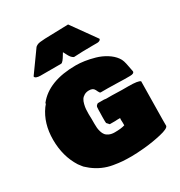

<svg xmlns="http://www.w3.org/2000/svg" viewBox="-213 -1091 1158 1233"><g transform="rotate(-30 366.5 -474.0)"><path d="M114.7 -765.1 204.1 -889.6Q209.5 -896 215.8 -906Q222.2 -916 225.8 -919.9Q229.5 -923.8 238.3 -928.7Q247.1 -933.6 261.5 -935.5Q275.9 -937.5 299.8 -938.5L473.1 -943.4L602.1 -763.2Q602.1 -758.8 598.6 -755.1Q595.2 -751.5 589.1 -749.3Q583 -747.1 575.2 -747.1H542Q463.9 -747.1 401.4 -743.2Q390.1 -749 382.3 -758.8Q374.5 -768.6 366.5 -784.9Q358.4 -801.3 355.5 -805.7Q353.5 -803.7 344.7 -788.3Q335.9 -772.9 325.7 -760Q315.4 -747.1 307.6 -747.1H154.3Q138.7 -747.1 126.7 -751.7Q114.7 -756.3 114.7 -765.1ZM693.4 -64.5Q689.5 -46.4 627.2 -32Q564.9 -17.6 503.2 -11.7Q441.4 -5.9 405.3 -5.9Q367.2 -5.9 339.1 -7.8Q311 -9.8 272.2 -16.4Q233.4 -22.9 197.8 -38.8Q162.1 -54.7 130.9 -79.1L110.4 -96.7Q102.1 -102.5 93.8 -114.3L78.1 -134.8Q19.5 -227.1 19.5 -349.6Q19.5 -471.2 81.1 -556.6L94.7 -573.2V-580.1V-579.1Q182.6 -691.4 384.8 -691.4Q414.1 -691.4 448.5 -686.3Q482.9 -681.2 521.7 -670.2Q560.5 -659.2 595.2 -637.7Q629.9 -616.2 650.4 -587.9Q660.6 -574.2 666 -557.4Q671.4 -540.5 676 -513.9Q680.7 -487.3 683.6 -474.6Q683.6 -458 652.3 -458H612.3Q598.6 -458 556.4 -459.5Q514.2 -460.9 489.3 -460.9H435.5Q428.7 -463.4 423.1 -476.3Q417.5 -489.3 416 -491.2V-490.2Q407.2 -509.8 377 -509.8Q356.9 -509.8 342 -501.2Q327.1 -492.7 319.3 -480.2Q311.5 -467.8 306.9 -449Q302.2 -430.2 301 -414.6Q299.8 -398.9 299.8 -378.9Q299.8 -372.1 300.3 -359.9Q300.8 -347.7 300.8 -343.8V-306.6Q300.8 -289.1 302 -275.9Q303.2 -262.7 308.1 -246.1Q313 -229.5 321.8 -218.8Q330.6 -208 347.2 -200.7Q363.8 -193.4 386.7 -193.4Q434.6 -193.4 461.9 -202.1V-223.6Q461.9 -227.5 461.4 -233.9Q460.9 -240.2 460.9 -244.1Q460.9 -245.1 461.4 -249Q461.9 -252.9 461.9 -255.9H443.4Q439.5 -255.9 433.6 -255.4Q427.7 -254.9 425.8 -254.9H384.8L368.2 -273.4Q367.2 -278.3 367.2 -288.1V-318.4Q367.2 -324.2 367.7 -336.4Q368.2 -348.6 368.2 -356.4V-370.1Q368.2 -371.1 368.7 -374.5Q369.1 -377.9 369.1 -380.9V-384.8Q369.1 -393.6 372.6 -398.9Q376 -404.3 385.7 -410.2H431.6Q436.5 -410.2 446.3 -408.2H490.2Q539.1 -406.2 562.5 -406.2H609.4Q683.6 -406.2 697.3 -392.6Q697.3 -345.7 695.3 -250Q693.4 -154.3 693.4 -107.4Z"/></g></svg>

Font: Bowlby One SC
Style: Regular
Weight: 400
Width: 1
Version: Version 1.2